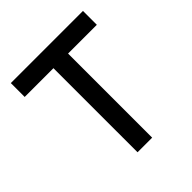

<svg xmlns="http://www.w3.org/2000/svg" viewBox="-187 -827 961 961"><g transform="rotate(-45 293.0 -346.5)"><path d="M241.2 0V-595.2H37.6V-693.4H548.3V-595.2H344.7V0Z"/></g></svg>

Font: Caskaydia Cove Medium
Style: Regular
Weight: 500
Monospace: yes
Designer: Aaron Bell
Foundry: Saja Typeworks
Version: Version 4.300; ttfautohint (v1.8.3)